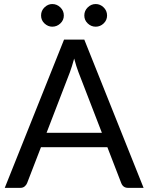

<svg xmlns="http://www.w3.org/2000/svg" viewBox="-20 -908 717 928"><path d="M674 0H599Q575 0 566 -23L499 -196.5H178L111 -23Q107.5 -14 99.2 -7Q91 0 78 0H3L289.5 -716.5H387.5ZM472.5 -266 359.5 -558.5Q349 -585.5 338.5 -625Q327.5 -585 317.5 -558L205 -266ZM442.5 -779Q420.5 -779 404 -794.8Q387.5 -810.5 387.5 -833Q387.5 -856 404 -872.2Q420.5 -888.5 442.5 -888.5Q464.5 -888.5 481 -872.2Q497.5 -856 497.5 -833Q497.5 -810.5 481 -794.8Q464.5 -779 442.5 -779ZM232.5 -779Q212 -779 195.2 -794.5Q178.5 -810 178.5 -833Q178.5 -856.5 195.2 -872.5Q212 -888.5 232.5 -888.5Q255 -888.5 271.8 -872.2Q288.5 -856 288.5 -833Q288.5 -810.5 271.8 -794.8Q255 -779 232.5 -779Z"/></svg>

Font: Verano Sans
Style: Regular
Weight: 400
Designer: Lukasz Dziedzic with Adam Twardoch and Botio Nikoltchev
Foundry: tyPoland Lukasz Dziedzic
Version: Version 3.001;December 28, 2019;FontCreator 12.0.0.2547 64-b